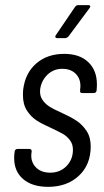

<svg xmlns="http://www.w3.org/2000/svg" viewBox="-20 -720 403 745"><path d="M35 -106Q35 -119 36 -125L37 -132Q37 -136 40 -139Q43 -142 48 -142H94Q103 -142 103 -132L102 -126Q98 -94 118 -72Q138 -50 175 -50Q213 -50 238 -75.5Q263 -101 263 -139Q263 -161 251 -176.5Q239 -192 224 -200.5Q209 -209 175 -225Q143 -239 121.5 -253Q100 -267 84.5 -291Q69 -315 69 -351Q69 -365 70 -373Q78 -437 121 -474Q164 -511 229 -511Q289 -511 322.5 -479Q356 -447 356 -393Q356 -379 355 -372V-369Q353 -359 344 -359H299Q289 -359 291 -369V-375Q292 -379 292 -387Q292 -416 273 -434.5Q254 -453 222 -453Q188 -453 164.5 -430.5Q141 -408 136 -375Q133 -351 143.5 -334.5Q154 -318 171 -307Q188 -296 220 -282Q255 -266 277 -251.5Q299 -237 315.5 -212.5Q332 -188 332 -152Q332 -81 286 -38Q240 5 167 5Q105 5 70 -25Q35 -55 35 -106ZM197 -584 271 -693Q276 -700 283 -700H323Q329 -700 330 -696.5Q331 -693 327 -688L246 -579Q239 -572 233 -572H202Q197 -572 195 -575.5Q193 -579 197 -584Z"/></svg>

Font: Barlow Condensed
Style: Italic
Weight: 400
Width: 3
Italic angle: -7°
Designer: Jeremy Tribby
Foundry: Tribby Type
Version: Version 1.408